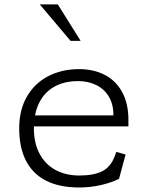

<svg xmlns="http://www.w3.org/2000/svg" viewBox="-20 -818 660 850"><path d="M65 -250Q65 -330.5 98.8 -389.8Q132.5 -449 193 -480.5Q253.5 -512 331 -512Q393.5 -512 442.8 -487Q492 -462 520.2 -411.5Q548.5 -361 548.5 -287V-258.5H107.5V-307H506L482 -288V-309.5Q482 -358 461 -391.8Q440 -425.5 404.5 -442.2Q369 -459 326.5 -459Q264 -459 219.8 -433.8Q175.5 -408.5 152.8 -361.5Q130 -314.5 130 -250Q130 -184 155.5 -136.8Q181 -89.5 226.5 -65.2Q272 -41 331 -41Q395.5 -41 432.8 -60Q470 -79 487.5 -125.5L495 -145.5L536 -134L507 -26.5Q475 -10 427.8 1Q380.5 12 330.5 12Q243.5 12 184.2 -18Q125 -48 95 -106.5Q65 -165 65 -250ZM156 -798.5H236L337 -637H292.5Z"/></svg>

Font: Monaspace Xenon Var
Style: Regular
Weight: 400
Designer: Riley Cran and the Lettermatic Team
Version: Version 1.000 (Monaspace Xenon Var)